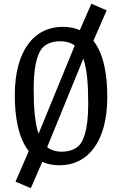

<svg xmlns="http://www.w3.org/2000/svg" viewBox="-20 -884 660 1038"><path d="M301.5 9.5C455 9.5 560 -117 560 -360.5C560 -472 543.5 -589.5 485 -663.5L556.5 -828L474 -864L411.5 -721C385.5 -732.5 355 -739 319.5 -739C166 -739 60 -612.5 60 -369C60 -258 77 -141 135.5 -67L64 98L146.5 133.5L208.5 -9C235 3 265.5 9.5 301.5 9.5ZM314 -64C281.5 -64 255.5 -72.5 235 -88.5L430.5 -567C450.5 -510.5 457 -429 457 -322.5C457 -167.5 425.5 -116 407.5 -97.5C389 -79.5 359 -64 314 -64ZM162 -407.5C162 -556 193.5 -609.5 212 -628C230.5 -646 260.5 -661 305.5 -661C337.5 -661 363.5 -653 384 -637.5L188.5 -161C168.5 -218.5 162 -301.5 162 -407.5Z"/></svg>

Font: Monaspace Argon
Style: Regular
Weight: 400
Designer: Riley Cran & the Lettermatic Team
Foundry: Lettermatic
Version: Version 1.200 (Monaspace Argon)